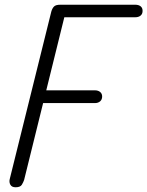

<svg xmlns="http://www.w3.org/2000/svg" viewBox="-20 -792 623 812"><path d="M46 0Q30 0 24 -10.5Q18 -21 21 -34L197 -743Q201 -757 208.5 -764.5Q216 -772 235 -772Q255 -772 257 -759.5Q259 -747 255 -731L82 -31Q79 -22 72.5 -11Q66 0 46 0ZM132 -356 145 -410H381Q395 -410 403.5 -403Q412 -396 412 -384Q412 -371 403.5 -363.5Q395 -356 381 -356ZM221 -719 235 -772H552Q566 -772 574.5 -765.5Q583 -759 583 -746Q583 -733 574.5 -726Q566 -719 552 -719Z"/></svg>

Font: Edu TAS Beginner
Style: Regular
Weight: 400
Designer: Tina and Corey Anderson
Foundry: Google for Education
Version: Version 1.003